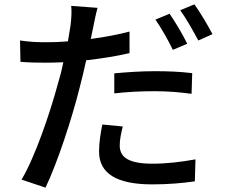

<svg xmlns="http://www.w3.org/2000/svg" viewBox="-20 -812 1040 882"><path d="M808 -765C836 -726 868 -669 891 -626L956 -655C937 -692 900 -755 873 -792ZM575 -667C518 -652 457 -641 397 -633L409 -691C413 -711 421 -751 428 -776L307 -785C310 -762 308 -727 304 -695C301 -676 297 -651 292 -622C257 -619 224 -618 193 -618C154 -618 120 -619 72 -626L74 -528C110 -525 145 -524 192 -524C217 -524 243 -525 271 -526C264 -491 256 -460 247 -431C210 -293 140 -88 79 13L189 50C243 -62 310 -266 345 -406C356 -449 367 -492 376 -535C444 -543 511 -553 575 -568ZM840 -611C821 -651 784 -713 759 -749L694 -722C720 -685 755 -623 774 -583ZM505 -383C566 -390 627 -393 692 -393C752 -393 809 -388 860 -381L863 -476C807 -483 747 -485 690 -485C626 -485 558 -480 505 -475ZM450 -240C442 -199 435 -157 435 -116C435 -15 516 35 679 35C755 35 819 29 875 21L878 -80C813 -68 745 -60 680 -60C554 -60 530 -100 530 -145C530 -169 536 -200 544 -231Z"/></svg>

Font: Spoqa Han Sans Neo Medium
Style: Regular
Weight: 500
Designer: [Spoqa Han Sans Neo] Dong-huui Kim  Younghwa Kang  Yujin Lee  [Noto Sans] Ryoko NISHIZUKA  (kana & ideographs); Paul D. 
Foundry: Spoqa (http://www.spoqa-han-sans.com)
Version: Version 1.000